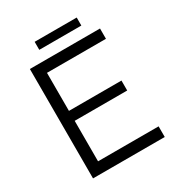

<svg xmlns="http://www.w3.org/2000/svg" viewBox="-175 -842 878 953"><g transform="rotate(-30 264.0 -366.0)"><path d="M490 -61V0H79V-627H481V-568H143V-350H444V-293H143V-61ZM408 -732V-686H167V-732Z"/></g></svg>

Font: Blinker Light
Style: Regular
Weight: 300
Designer: Juergen Huber
Foundry: supertype
Version: Version 1.017;hotconv 1.0.117;makeotfexe 2.5.65602